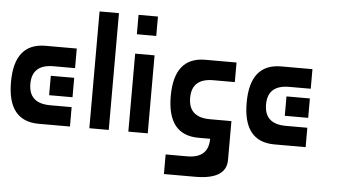

<svg xmlns="http://www.w3.org/2000/svg" viewBox="-53 -691 1737 982"><g transform="rotate(5 815.0 -200.0)"><path d="M320.3 -400.4Q320.3 -375 320.3 -299.8Q320.3 -299.8 210 -299.8Q99.6 -299.8 99.6 -200.2Q99.6 -99.6 210 -99.6Q320.3 -99.6 320.3 -99.6Q320.3 -66.4 320.3 0Q320.3 0 160.2 0Q0 0 0 -200.2Q0 -400.4 160.2 -400.4Q320.3 -400.4 320.3 -400.4ZM320.3 -250Q320.3 -225.6 320.3 -150.4Q290 -150.4 200.2 -150.4Q200.2 -174.8 200.2 -250Q230.5 -250 320.3 -250Z M419.9 -599.6Q419.9 -450.2 419.9 0Q445.3 0 519.5 0Q519.5 -150.4 519.5 -599.6Q495.1 -599.6 419.9 -599.6Z M719.7 0Q695.3 0 620.1 0Q620.1 -99.6 620.1 -400.4Q645.5 -400.4 719.7 -400.4Q719.7 -299.8 719.7 0ZM620.1 -500Q620.1 -525.4 620.1 -599.6Q645.5 -599.6 719.7 -599.6Q719.7 -575.2 719.7 -500Q695.3 -500 620.1 -500Z M1140.6 -99.6Q1140.6 -99.6 1030.3 -99.6Q919.9 -99.6 919.9 -200.2Q919.9 -299.8 1030.3 -299.8Q1140.6 -299.8 1140.6 -299.8Q1140.6 -333 1140.6 -400.4Q1140.6 -400.4 980.5 -400.4Q820.3 -400.4 820.3 -200.2Q820.3 0 980.5 0Q1140.6 0 1140.6 0Q1140.6 -33.2 1140.6 -99.6ZM820.3 99.6Q820.3 125 820.3 200.2Q820.3 200.2 980.5 200.2Q1140.6 200.2 1140.6 99.6Q1140.6 66.4 1140.6 0Q1115.2 0 1040 0Q1040 99.6 930.7 99.6Q820.3 99.6 820.3 99.6Z M1530.3 -400.4Q1530.3 -375 1530.3 -299.8Q1530.3 -299.8 1419.9 -299.8Q1309.6 -299.8 1309.6 -200.2Q1309.6 -99.6 1419.9 -99.6Q1530.3 -99.6 1530.3 -99.6Q1530.3 -66.4 1530.3 0Q1530.3 0 1370.1 0Q1210 0 1210 -200.2Q1210 -400.4 1370.1 -400.4Q1530.3 -400.4 1530.3 -400.4ZM1530.3 -250Q1530.3 -225.6 1530.3 -150.4Q1500 -150.4 1410.2 -150.4Q1410.2 -174.8 1410.2 -250Q1440.4 -250 1530.3 -250Z"/></g></svg>

Font: Encounter VC
Style: Regular
Weight: 400
Designer: Silver Alicorn
Version: Version 1.0